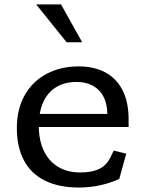

<svg xmlns="http://www.w3.org/2000/svg" viewBox="-20 -826 660 858"><path d="M55.3 -253.7Q55.3 -338.2 90.4 -400.5Q125.5 -462.8 188.3 -496.1Q251.2 -529.3 331.8 -529.3Q399.2 -529.3 449.3 -503.2Q499.5 -477 527.1 -424Q554.7 -371 554.7 -292.3V-258.5H135.3V-316.8H481L459.5 -294.7V-314.7Q459.5 -361.2 442.7 -393.7Q425.8 -426.2 394.9 -443Q364 -459.8 322.8 -459.8Q270.3 -459.8 232.2 -437.3Q194.2 -414.8 173.8 -370.8Q153.5 -326.7 153.5 -263.7Q153.5 -200.3 175.2 -153.5Q197 -106.7 238.7 -81Q280.3 -55.3 338.5 -55.3Q392.2 -55.3 425.7 -72.3Q459.2 -89.3 476.7 -129.5L488.2 -153L544.2 -139.3L513 -26.5Q474.8 -8.7 428.6 1.7Q382.3 12 332.7 12Q243 12 180.9 -18.8Q118.8 -49.5 87.1 -109Q55.3 -168.5 55.3 -253.7ZM141.8 -806.2H252.7L347.2 -637.2H277.7Z"/></svg>

Font: Monaspace Xenon Var ExtraLight
Style: Regular
Weight: 200
Designer: Riley Cran and the Lettermatic Team
Version: Version 1.200 (Monaspace Xenon Var)